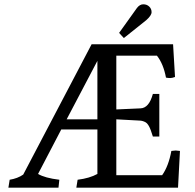

<svg xmlns="http://www.w3.org/2000/svg" viewBox="-20 -873 906 893"><path d="M794 -515Q781 -510 771.5 -510Q762 -510 752 -512Q740 -576 710 -614H521V-364L633 -369Q673 -370 691 -436H721V-238H691L681 -268Q670 -297 657.5 -304Q645 -311 632 -312L521 -318V-58H734Q764 -100 777 -171Q791 -173 797 -173Q803 -173 817 -171L808 0H335L341 -37Q397 -44 433 -64V-271H265L157 -64Q189 -45 256 -37L252 0H19L25 -37Q62 -43 88 -61L406 -667H785ZM433 -318V-590L290 -318ZM617 -836Q630 -853 646.5 -853Q663 -853 674 -842.5Q685 -832 685 -816.5Q685 -801 660 -779L556 -696L534 -720Z"/></svg>

Font: Caladea
Style: Regular
Weight: 400
Designer: Carolina Giovagnoli and Andres Torresi
Foundry: Carolina Giovagnoli and Andres Torresi
Version: Version 1.002